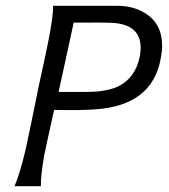

<svg xmlns="http://www.w3.org/2000/svg" viewBox="-20 -642 583 662"><path d="M534 -439Q504 -278 309 -265Q256 -261 167 -263Q164 -252 162.5 -245Q161 -238 158 -224Q141 -149 132 -104Q120 -34 121 0H30Q48 -41 68 -125Q75 -156 87.5 -217Q100 -278 106 -308Q112 -339 125.5 -400Q139 -461 145 -492Q164 -585 163 -622H385Q438 -622 478 -598Q539 -562 539 -484Q539 -466 534 -439ZM462 -447Q465 -464 465 -477Q465 -556 371 -563Q329 -565 234 -564Q232 -554 214.5 -473.5Q197 -393 182 -325Q297 -324 321 -327Q368 -333 391 -346Q447 -375 462 -447Z"/></svg>

Font: GFS Neohellenic Rg
Style: Italic
Weight: 400
Italic angle: -12°
Designer: Takis Katsoulidis and George D. Matthiopoulos
Foundry: Takis Katsoulidis and George D. Matthiopoulos
Version: Version 1.0